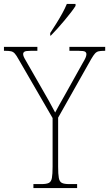

<svg xmlns="http://www.w3.org/2000/svg" viewBox="-30 -951 552 971"><path d="M139 0V-20H180Q205 -20 217 -26Q229 -32 232.5 -51Q236 -70 236 -108V-354L64 -651Q53 -671 45 -680Q37 -689 26.5 -691.5Q16 -694 -3 -694H-10V-714H159V-694H126Q100 -694 93.5 -689.5Q87 -685 87 -677Q87 -669 93.5 -657Q100 -645 110 -628L180 -506Q199 -474 216 -443Q233 -412 249 -382Q257 -397 269.5 -420Q282 -443 300 -474L387 -630Q398 -648 402.5 -658.5Q407 -669 407 -677Q407 -685 400.5 -689.5Q394 -694 368 -694H321V-714H502V-694H497Q479 -694 468.5 -691.5Q458 -689 450 -680Q442 -671 431 -652L264 -356V-108Q264 -70 267.5 -51Q271 -32 283 -26Q295 -20 320 -20H360V0ZM224 -784Q239 -807 255 -832.5Q271 -858 285 -883.5Q299 -909 308 -931H352V-921Q344 -908 329 -888.5Q314 -869 296 -847.5Q278 -826 260 -806Q242 -786 227 -771H224Z"/></svg>

Font: Noto Serif Khmer SemiCondensed Thin
Style: Regular
Weight: 250
Width: 4
Designer: Danh Hong and the Monotype Design Team
Foundry: Monotype Imaging Inc.
Version: Version 2.004